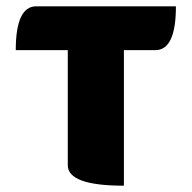

<svg xmlns="http://www.w3.org/2000/svg" viewBox="-20 -589 608 609"><path d="M373 0Q195 0 195 -65V-430H30Q30 -569 95 -569H538Q538 -430 473 -430H373V0Z"/></svg>

Font: Swei Half Moon CJK SC
Style: Black
Weight: 900
Version: Version 2.071